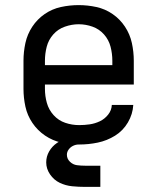

<svg xmlns="http://www.w3.org/2000/svg" viewBox="-20 -558 616 752"><path d="M290 8Q327 8 363 0.5Q399 -7 430.5 -26.5Q462 -46 481 -78.5Q500 -111 502 -147H418Q417 -126 403.5 -109Q390 -92 371 -83Q352 -74 331.5 -71Q311 -68 290 -68Q262 -68 235.5 -77Q209 -86 190 -107Q171 -128 163.5 -155Q156 -182 156 -210V-227H504V-320Q504 -355 496.5 -389.5Q489 -424 469.5 -453.5Q450 -483 421 -503Q392 -523 357.5 -530.5Q323 -538 288 -538Q253 -538 218.5 -530.5Q184 -523 155 -503Q126 -483 106.5 -453.5Q87 -424 79.5 -389.5Q72 -355 72 -320V-210Q72 -175 79.5 -140.5Q87 -106 107 -76.5Q127 -47 156.5 -27Q186 -7 220.5 0.5Q255 8 290 8ZM156 -303V-320Q156 -348 163 -375Q170 -402 188.5 -423Q207 -444 234 -453.5Q261 -463 288 -463Q316 -463 342.5 -453.5Q369 -444 387.5 -423Q406 -402 413 -375Q420 -348 420 -320V-303ZM313 174H373V91H313Q297 91 281.5 89Q266 87 254 75.5Q242 64 242 48Q242 37 249 27.5Q256 18 266.5 13Q277 8 288 8V-22Q265 -22 243.5 -16.5Q222 -11 203 2Q184 15 172.5 35Q161 55 161 78Q161 103 176 125Q191 147 214 158Q237 169 262.5 171.5Q288 174 313 174Z"/></svg>

Font: Iosevka SS01 Extended
Style: Regular
Weight: 400
Width: 7
Monospace: yes
Designer: Belleve Invis
Foundry: Belleve Invis
Version: Version 3.4.7; ttfautohint (v1.8.3)